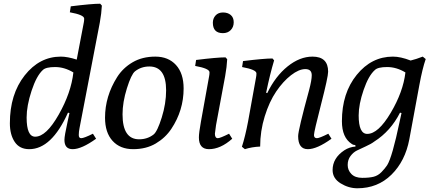

<svg xmlns="http://www.w3.org/2000/svg" viewBox="-20 -792 2321 1031"><path d="M479 -74 496 -47Q418 9 370 9Q326 9 326 -41Q326 -62 343 -139L353 -185L345 -187Q257 9 137 9Q85 9 59 -30Q33 -69 33 -130Q33 -286 112.5 -387Q192 -488 307 -488Q342 -488 392 -472L430 -671Q432 -681 432 -692Q432 -712 355 -726L360 -758Q473 -772 518 -772L527 -762Q525 -721 516 -671L407 -104Q403 -84 403 -67Q403 -50 416 -50Q431 -50 479 -74ZM374 -403Q326 -432 276 -432Q226 -432 210 -416Q176 -385 149.5 -304.5Q123 -224 123 -161Q123 -58 169 -58Q228 -58 295 -176Q362 -294 374 -403Z M544 -160Q544 -275 609 -378Q640 -427 692 -457.5Q744 -488 814 -488Q884 -488 925 -443Q966 -398 966 -317Q966 -199 900 -100Q868 -52 816.5 -21.5Q765 9 695 9Q625 9 584.5 -35.5Q544 -80 544 -160ZM638 -178Q638 -44 727 -44Q772 -44 805 -70Q825 -86 848.5 -161Q872 -236 872 -307Q872 -435 782 -435Q738 -435 705 -409Q685 -393 661.5 -318Q638 -243 638 -178Z M1177 -614Q1123 -614 1123 -670Q1123 -693 1137.5 -709Q1152 -725 1177.5 -725Q1203 -725 1219 -711.5Q1235 -698 1235 -672.5Q1235 -647 1219 -630.5Q1203 -614 1177 -614ZM1210 -74 1227 -47Q1164 9 1102 9Q1048 9 1048 -54Q1048 -78 1059 -139L1103 -383Q1105 -393 1105 -404Q1105 -424 1028 -438L1033 -470Q1146 -484 1191 -484L1200 -474Q1198 -433 1189 -383L1140 -120Q1134 -78 1134 -74Q1134 -50 1150 -50Q1162 -50 1210 -74Z M1633 9Q1581 9 1581 -61Q1581 -93 1640 -309Q1654 -362 1654 -388Q1654 -421 1619.5 -421Q1585 -421 1542.5 -388Q1500 -355 1463 -300.5Q1426 -246 1401.5 -167Q1377 -88 1377 -5Q1332 -3 1295 9L1279 -4Q1297 -60 1312 -139L1355 -377Q1357 -387 1357 -398Q1357 -418 1280 -432L1285 -464Q1398 -478 1443 -478L1452 -468Q1430 -395 1409 -294L1415 -292Q1459 -383 1524.5 -435.5Q1590 -488 1658 -488Q1742 -488 1742 -407Q1742 -379 1704 -231.5Q1666 -84 1666 -67Q1666 -50 1682 -50Q1695 -50 1743 -74L1760 -47Q1682 9 1633 9Z M2232 -336 2178 -44Q2156 73 2082 146Q2008 219 1899 219Q1852 219 1809 192.5Q1766 166 1766 121Q1766 57 1829 15Q1857 -3 1889 -5L1888 -13Q1877 -13 1869 -19Q1816 -53 1816 -141Q1816 -292 1895.5 -390Q1975 -488 2090 -488Q2131 -488 2185 -467Q2214 -474 2250 -488L2266 -475Q2248 -423 2232 -336ZM2157 -403Q2109 -432 2059 -432Q2009 -432 1993 -416Q1959 -386 1932.5 -309Q1906 -232 1906 -172Q1906 -73 1952 -73Q2011 -73 2078 -186Q2145 -299 2157 -403ZM2126 -139 2136 -185 2128 -187Q2078 -88 1990 -32Q1973 -19 1944 -6Q1915 7 1896 16.5Q1877 26 1862 46Q1847 66 1847 94Q1847 122 1867 142.5Q1887 163 1925 163Q1963 163 1986.5 157Q2010 151 2028.5 132Q2047 113 2059 95Q2086 52 2126 -139Z"/></svg>

Font: Poly
Style: Italic
Weight: 400
Italic angle: -10°
Designer: Nicolas Silva
Foundry: Jose Nicolas Silva Schwarzenberg
Version: Version 1.003